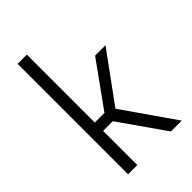

<svg xmlns="http://www.w3.org/2000/svg" viewBox="-222 -828 913 913"><g transform="rotate(-45 234.0 -371.5)"><path d="M79 0V-743H141V-286H206L367 -510H437L257 -263L440 0H367L206 -230H141V0Z"/></g></svg>

Font: Saira Semi Condensed Light
Style: Regular
Weight: 300
Width: 4
Designer: Hector Gatti with collaboration of the Omnibus-Type team
Foundry: Omnibus-Type
Version: Version 1.001; ttfautohint (v1.8)